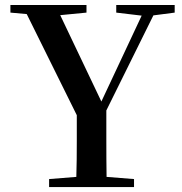

<svg xmlns="http://www.w3.org/2000/svg" viewBox="-20 -755 735 775"><path d="M449.2 -704.1V-734.9H685.1V-704.1L599.1 -692.9L409.2 -309.1Q409.2 -242.7 409.2 -197Q409.2 -151.4 409.4 -115.2Q409.7 -79.1 410.2 -41L521 -32.2V0H178.2V-32.2L288.1 -41Q289.1 -76.7 289.6 -110.8Q290 -145 290 -187.5Q290 -230 290 -290L87.9 -698.2L22 -704.1V-734.9H329.1V-704.1L223.1 -693.8L389.2 -345.2L551.8 -691.9Z"/></svg>

Font: Source Han Serif TW SemiBold
Style: Regular
Weight: 600
Designer: Ryoko NISHIZUKA Ë•øÂ°öÊ∂ºÂ≠ê (kana & ideographs); Frank Grie√ühammer (Latin, Greek & Cyrillic); Wenlong ZHANG Âº†ÊñáÈæô 
Foundry: Adobe
Version: Version 2.003;hotconv 1.1.1;makeotfexe 2.6.0